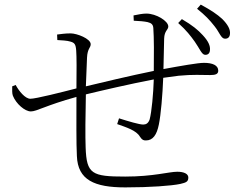

<svg xmlns="http://www.w3.org/2000/svg" viewBox="-20 -799 1040 834"><path d="M826 -618C846 -590 856 -562 870 -561C882 -560 891 -566 892 -581C894 -600 885 -620 861 -646C840 -669 816 -689 770 -716L754 -699C790 -667 808 -643 826 -618ZM912 -685C933 -659 940 -632 956 -631C968 -630 978 -636 979 -652C981 -671 970 -692 945 -717C923 -737 898 -754 852 -779L836 -761C872 -732 890 -713 912 -685ZM561 -709C586 -708 607 -706 621 -703C638 -699 645 -692 646 -677C649 -638 649 -555 648 -491C549 -471 411 -438 353 -424L358 -549C360 -589 374 -591 374 -607C374 -631 314 -654 287 -654C262 -654 245 -651 228 -649L229 -625C247 -624 272 -623 287 -618C303 -613 309 -608 311 -579C313 -555 313 -490 312 -415C250 -399 136 -370 112 -370C89 -370 62 -404 48 -430L33 -424C33 -409 32 -393 36 -383C50 -348 88 -315 114 -315C140 -315 178 -341 312 -378C312 -281 311 -176 314 -121C318 -17 390 15 524 15C632 15 725 8 763 0C789 -6 798 -10 798 -28C798 -44 779 -53 750 -53C714 -53 646 -32 524 -32C379 -32 356 -43 352 -158C350 -205 351 -301 353 -389C419 -405 543 -434 648 -454C646 -392 639 -314 630 -280C624 -263 614 -258 602 -258C585 -258 538 -272 497 -285L489 -260C528 -246 572 -233 588 -205C598 -190 604 -189 614 -189C644 -189 661 -213 670 -258C679 -302 686 -386 689 -461L756 -470C818 -476 857 -473 893 -473C916 -473 928 -477 928 -492C928 -515 904 -526 866 -526C840 -526 766 -513 690 -499L693 -631C694 -666 711 -669 711 -684C711 -708 658 -740 616 -740C598 -740 581 -736 560 -732Z"/></svg>

Font: Noto Serif CJK SC ExtraLight
Style: Regular
Weight: 200
Designer: Ryoko NISHIZUKA 西塚涼子 (kana & ideographs); Frank Grießhammer (Latin, Greek & Cyrillic); Wenlong ZHANG 张文龙 (bopomofo); San
Foundry: Adobe
Version: Version 2.001;hotconv 1.1.0;makeotfexe 2.6.0